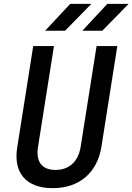

<svg xmlns="http://www.w3.org/2000/svg" viewBox="-20 -970 690 1000"><path d="M409 -810H513L650 -950H539ZM215 -810H319L456 -950H346ZM254 10C394 10 486 -71 508 -204L591 -730H483L400 -205C388 -130 342 -85 269 -85C196 -85 166 -130 178 -205L261 -730H153L70 -204C48 -72 114 10 254 10Z"/></svg>

Font: JetBrains Mono SemiBold
Style: Italic
Weight: 472
Italic angle: -9°
Monospace: yes
Designer: Philipp Nurullin, Konstantin Bulenkov
Foundry: JetBrains
Version: Version 2.305